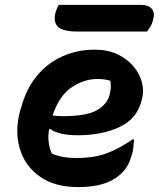

<svg xmlns="http://www.w3.org/2000/svg" viewBox="-20 -753 649 785"><path d="M367 -550Q421 -550 460.5 -531Q500 -512 525.5 -482Q551 -452 560 -417Q569 -382 561 -350L559 -342Q540 -267 468.5 -233.5Q397 -200 297 -200Q258 -200 229 -207Q200 -214 186 -225H181Q176 -198 179 -172Q182 -146 192 -125Q216 -115 239.5 -111Q263 -107 290 -107Q367 -107 418.5 -127Q470 -147 522 -183H528Q527 -167 525.5 -152.5Q524 -138 521 -127Q511 -90 497.5 -69.5Q484 -49 465 -34Q409 12 300 12Q204 12 143 -31Q82 -74 61 -145Q40 -216 62 -300L66 -312Q87 -390 131 -443Q175 -496 236 -523Q297 -550 367 -550ZM377 -430Q324 -430 273 -396Q222 -362 195 -281Q215 -278 236 -278Q333 -278 375.5 -302Q418 -326 428 -365Q433 -385 433 -399Q433 -413 431 -423Q421 -426 408.5 -428Q396 -430 377 -430ZM220 -733H556Q588 -733 601 -716.5Q614 -700 606 -672Q602 -656 595.5 -645Q589 -634 581 -624H297Q237 -624 217 -643.5Q197 -663 207 -702Q210 -712 213.5 -720Q217 -728 220 -733Z"/></svg>

Font: Recursive Sn Csl St
Style: Bold Italic
Weight: 700
Italic angle: -15°
Version: Version 1.079;hotconv 1.0.112;makeotfexe 2.5.65598; ttfautoh